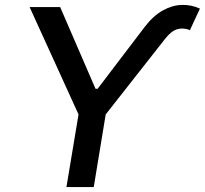

<svg xmlns="http://www.w3.org/2000/svg" viewBox="-20 -756 828 776"><path d="M357.9 -380.4 360.8 -397H377.4L375.5 -380.4ZM99.6 -727.5H223.1L369.1 -390.1L565.4 -647.9Q599.6 -692.4 637.7 -713.6Q675.8 -734.9 714.6 -736.1Q753.4 -737.3 788.1 -721.2L747.6 -634.3Q720.7 -645 696.3 -637.9Q671.9 -630.9 646.5 -598.1L407.2 -293.5L358.9 0H248.5L297.4 -293.5Z"/></svg>

Font: Inter 18pt Medium
Style: Italic
Weight: 500
Italic angle: -9.3988°
Designer: Rasmus Andersson
Foundry: rsms
Version: Version 4.001;git-66647c0bb